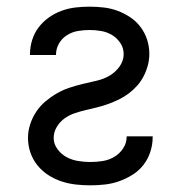

<svg xmlns="http://www.w3.org/2000/svg" viewBox="-20 -548 540 576"><path d="M251 8Q229 8 207 5.5Q185 3 164 -4Q143 -11 124.5 -23Q106 -35 92 -52.5Q78 -70 71 -91Q64 -112 64 -134Q64 -155 70.5 -175Q77 -195 88.5 -212.5Q100 -230 116 -243.5Q132 -257 150 -267.5Q168 -278 187.5 -284.5Q207 -291 227.5 -296Q248 -301 268.5 -305.5Q289 -310 307 -320Q325 -330 338 -347.5Q351 -365 351 -386Q351 -404 341 -419Q331 -434 316 -443Q301 -452 283.5 -455Q266 -458 249 -458Q231 -458 213.5 -455Q196 -452 181 -442.5Q166 -433 157 -417.5Q148 -402 148 -384V-383H70V-386Q70 -407 76.5 -428Q83 -449 96 -466Q109 -483 126.5 -495.5Q144 -508 164.5 -515.5Q185 -523 206 -525.5Q227 -528 249 -528Q270 -528 291.5 -525.5Q313 -523 333 -515.5Q353 -508 371 -496Q389 -484 402 -466.5Q415 -449 421.5 -428.5Q428 -408 428 -386Q428 -369 423.5 -352Q419 -335 411 -319.5Q403 -304 391.5 -291Q380 -278 366 -267.5Q352 -257 336.5 -249.5Q321 -242 304.5 -236Q288 -230 271.5 -226Q255 -222 238 -218Q221 -214 204.5 -208.5Q188 -203 174 -193Q160 -183 150.5 -167.5Q141 -152 141 -134Q141 -116 152.5 -100.5Q164 -85 180 -76.5Q196 -68 214.5 -65Q233 -62 251 -62Q270 -62 288.5 -65Q307 -68 323 -77.5Q339 -87 349.5 -103Q360 -119 360 -138V-139H438V-136Q438 -114 431 -92.5Q424 -71 410.5 -53.5Q397 -36 378 -24Q359 -12 338 -4.5Q317 3 295 5.5Q273 8 251 8Z"/></svg>

Font: Iosevka Fuck
Style: Regular
Weight: 400
Monospace: yes
Designer: Belleve Invis
Foundry: Belleve Invis
Version: Version 28.0.7; ttfautohint (v1.8.3)